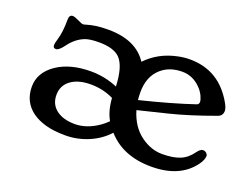

<svg xmlns="http://www.w3.org/2000/svg" viewBox="-86 -696 1156 885"><g transform="rotate(20 491.5 -253.5)"><path d="M498 -75.7Q460.4 -34.2 406 -11.2Q351.6 11.7 294.2 11.7Q236.8 11.7 196.5 0.5Q156.2 -10.7 128.4 -31.2Q71.8 -73.7 71.8 -147Q71.8 -216.3 137.7 -261.7Q203.1 -306.2 304.7 -306.2Q373.5 -306.2 436 -279.8Q432.1 -376.5 397.5 -413.1Q366.7 -444.8 293.5 -444.8Q248 -444.8 225.1 -435.5Q184.1 -419.4 153.8 -378.4Q130.9 -347.2 116.7 -347.2Q102.5 -347.2 102.5 -361.8Q102.5 -370.6 108.4 -390.1Q121.1 -430.2 121.1 -493.2Q121.1 -517.6 139.2 -517.6Q146.5 -517.6 161.1 -510.7L182.6 -501Q189.9 -497.6 194.3 -497.6Q198.7 -497.6 201.4 -498.3Q204.1 -499 211.2 -501.2Q218.3 -503.4 229 -505.9Q239.7 -508.3 252.4 -510.3Q277.8 -514.2 314 -514.2Q450.2 -514.2 507.3 -427.2Q566.4 -489.3 656.2 -507.8Q685.1 -514.2 714.4 -514.2Q858.9 -514.2 933.6 -381.8Q946.3 -358.9 946.3 -346.2Q946.3 -321.3 923.3 -313.5Q799.3 -268.1 703.1 -244.6L562 -210Q584 -134.3 639.6 -94.7Q688.5 -60.1 741.9 -60.1Q795.4 -60.1 829.3 -74Q863.3 -87.9 886.7 -121.6Q901.9 -141.6 913.3 -141.6Q924.8 -141.6 931.4 -134.8Q938 -127.9 938 -122.6Q938 -102.5 919.4 -77.1Q854 11.7 714.6 11.7Q575.2 11.7 498 -75.7ZM552.7 -255.9Q705.6 -293.5 814 -330.1Q824.7 -334 824.7 -345Q824.7 -356 816.2 -374.3Q807.6 -392.6 791.5 -409.2Q752.4 -448.7 701.2 -448.7Q637.7 -448.7 597.2 -412.1Q550.8 -370.6 550.8 -293.9Q550.8 -274.4 552.7 -255.9ZM431.6 -91.8Q449.7 -104.5 465.3 -120.1Q440.9 -162.6 437 -224.1Q385.3 -249.5 324.5 -249.5Q263.7 -249.5 227.5 -222.9Q191.4 -196.3 191.4 -150.1Q191.4 -104 225.3 -78.1Q259.3 -52.2 316.7 -52.2Q374 -52.2 431.6 -91.8Z"/></g></svg>

Font: Stoke
Style: Regular
Weight: 400
Designer: Nicole Fally
Foundry: Nicole Fally
Version: Version 1.002